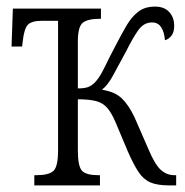

<svg xmlns="http://www.w3.org/2000/svg" viewBox="-20 -562 560 582"><path d="M84 0V-31H91Q128 -31 142 -44Q156 -57 156 -106V-499H108Q76 -499 64.5 -487Q53 -475 49 -437L47 -421H15L19 -536H286V-505H282Q247 -505 231.5 -493.5Q216 -482 216 -436V-294Q240 -294 251.5 -300Q263 -306 272 -317Q284 -331 297.5 -359Q311 -387 331 -425Q348 -458 363.5 -484.5Q379 -511 399 -526.5Q419 -542 450 -542Q478 -542 493 -525.5Q508 -509 508 -484Q508 -464 499.5 -453.5Q491 -443 480 -440Q478 -465 468.5 -479.5Q459 -494 441 -494Q416 -494 399.5 -471Q383 -448 361 -404Q338 -362 322.5 -333Q307 -304 289 -290Q328 -284 349 -264Q370 -244 388 -206L429 -112Q449 -64 467 -47.5Q485 -31 508 -31H514V0H493Q457 0 436 -9Q415 -18 400 -40.5Q385 -63 367 -104L330 -192Q318 -220 305 -235Q292 -250 271.5 -255.5Q251 -261 216 -261V-106Q216 -57 229 -44Q242 -31 277 -31H283V0Z"/></svg>

Font: Noto Serif ExtraCondensed Light
Style: Regular
Weight: 300
Width: 2
Designer: Monotype Design Team
Foundry: Monotype Imaging Inc.
Version: Version 2.014; ttfautohint (v1.8.4.7-5d5b)